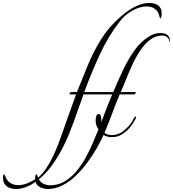

<svg xmlns="http://www.w3.org/2000/svg" viewBox="-336 -937 1157 1285"><path d="M-17 328Q-38 328 -60.5 319Q-83 310 -94 291L-98 280Q-132 305 -173 319Q-186 323 -200 325.5Q-214 328 -228 328Q-252 328 -274 319.5Q-296 311 -307 291Q-312 282 -314 272Q-316 262 -316 254Q-316 245 -314 237Q-312 232 -308.5 230Q-305 228 -304 234Q-293 270 -269 286Q-245 302 -214 302Q-187 302 -158 291.5Q-129 281 -101 263Q-101 244 -98 237Q-96 232 -92.5 230Q-89 228 -88 234Q-86 238 -85 242.5Q-84 247 -82 252Q-52 228 -26.5 189.5Q-1 151 19 109Q39 67 52.5 31Q66 -5 73 -24Q93 -80 119.5 -156Q146 -232 173 -305H133Q129 -305 129 -308Q129 -312 133 -316.5Q137 -321 141 -321H179Q214 -409 251 -499Q288 -589 340 -673Q392 -757 472 -826Q504 -855 538.5 -876Q573 -897 607 -908Q633 -917 663 -917Q687 -917 708 -909Q729 -901 739 -881Q743 -874 744.5 -864.5Q746 -855 746 -846Q746 -829 742 -819Q740 -814 738 -814Q734 -814 732 -824Q724 -862 700.5 -878Q677 -894 645 -894Q601 -894 551 -866.5Q501 -839 466 -794Q388 -694 331.5 -571Q275 -448 228 -321H422Q450 -388 481.5 -455.5Q513 -523 550.5 -580.5Q588 -638 633 -673Q653 -689 679.5 -702.5Q706 -716 737 -716Q801 -716 801 -661Q801 -660 798.5 -659Q796 -658 796 -660Q796 -678 782.5 -688.5Q769 -699 749 -699Q704 -699 667 -670Q630 -641 600 -595Q570 -549 546.5 -497Q523 -445 504.5 -398Q486 -351 472 -321H569Q573 -321 573 -318Q573 -314 569 -309.5Q565 -305 560 -305H465Q453 -278 436.5 -235Q420 -192 401.5 -143Q383 -94 363 -48Q381 -33 414 -33Q431 -33 449 -38.5Q467 -44 482 -54Q508 -74 526.5 -94.5Q545 -115 561 -147Q567 -158 571 -158Q574 -158 574 -153Q574 -147 570 -139Q554 -108 534 -84.5Q514 -61 482 -39Q469 -30 451 -24.5Q433 -19 413 -19Q381 -19 357 -34Q340 5 312.5 53Q285 101 249.5 149.5Q214 198 172 238.5Q130 279 82 303.5Q34 328 -17 328ZM0 303Q52 303 95 278Q138 253 173 212Q208 171 235.5 121.5Q263 72 284.5 21.5Q306 -29 323 -71Q318 -78 311 -93.5Q304 -109 304 -128Q304 -143 308 -158.5Q312 -174 324 -174Q335 -174 338.5 -162.5Q342 -151 342 -137Q342 -130 341.5 -124.5Q341 -119 340 -114L372 -199Q382 -224 392 -249.5Q402 -275 415 -305H223Q198 -238 174.5 -169.5Q151 -101 123 -33Q104 14 75 68.5Q46 123 8 174.5Q-30 226 -76 264Q-64 284 -44 293.5Q-24 303 0 303Z"/></svg>

Font: MonteCarlo
Style: Regular
Weight: 400
Designer: Robert E. Leuschke
Foundry: Robert E. Leuschke
Version: Version 1.010; ttfautohint (v1.8.3)